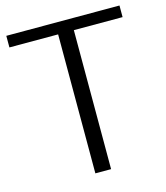

<svg xmlns="http://www.w3.org/2000/svg" viewBox="-108 -798 761 881"><g transform="rotate(-15 273.0 -357.5)"><path d="M4.4 -660.2V-715.3H542V-660.2H310.5V0H235.8V-660.2Z"/></g></svg>

Font: Pontano Sans
Style: Regular
Weight: 400
Foundry: vernon adams
Version: 1.0